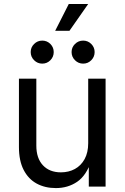

<svg xmlns="http://www.w3.org/2000/svg" viewBox="-20 -938 626 965"><path d="M260.7 7.3Q206.1 7.3 164.3 -15.4Q122.6 -38.1 98.9 -84Q75.2 -129.9 75.2 -198.7V-542.5H162.6V-206.1Q162.6 -142.6 195.8 -107.2Q229 -71.8 286.1 -71.8Q325.2 -71.8 356.2 -88.6Q387.2 -105.5 405.3 -138.4Q423.3 -171.4 423.3 -218.3V-542.5H510.7V0H426.3V-131.3H439.5Q414.1 -55.7 367.7 -24.2Q321.3 7.3 260.7 7.3ZM397.9 -618.2Q374 -618.2 356.9 -635.3Q339.8 -652.3 339.8 -676.3Q339.8 -700.2 356.9 -717Q374 -733.9 397.9 -733.9Q421.9 -733.9 438.7 -717Q455.6 -700.2 455.6 -676.3Q455.6 -652.3 438.7 -635.3Q421.9 -618.2 397.9 -618.2ZM192.4 -618.2Q168.5 -618.2 151.4 -635.3Q134.3 -652.3 134.3 -676.3Q134.3 -700.2 151.4 -717Q168.5 -733.9 192.4 -733.9Q216.3 -733.9 233.2 -717Q250 -700.2 250 -676.3Q250 -652.3 233.2 -635.3Q216.3 -618.2 192.4 -618.2ZM257.3 -783.2 325.7 -918H423.3L329.1 -783.2Z"/></svg>

Font: Inter 16pt
Style: Regular
Weight: 400
Version: Version 4.001;git-66647c0bb